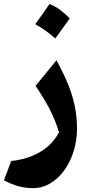

<svg xmlns="http://www.w3.org/2000/svg" viewBox="-20 -671 455 973"><path d="M370.2 -19.9Q370.2 -75.9 359.8 -129Q349.4 -182 326.6 -239.4Q303.8 -296.9 266.1 -365.6L160.3 -235.9Q204.3 -171.4 232.7 -115.7Q261 -59.9 279.2 -1.1Q258.9 39.2 224.1 69.7Q189.2 100.3 141.9 119.5Q94.6 138.7 36.7 145.1L0 242.7Q40.9 264.2 75.3 273.3Q109.6 282.4 148 282.4Q193.9 282.4 234.1 258.7Q274.2 235.1 304.8 193.4Q335.3 151.7 352.8 96.9Q370.2 42.1 370.2 -19.9ZM230.8 -650.8Q213.2 -625.2 195.4 -599.7Q177.7 -574.3 158.7 -548.3Q187.3 -532.6 212.6 -514.4Q237.8 -496.3 260.2 -476.2Q279.4 -502.2 297.5 -527.5Q315.6 -552.8 333.3 -577.7Q309.2 -602.4 283.7 -621.5Q258.1 -640.6 230.8 -650.8Z"/></svg>

Font: Pinar-VF-FD
Style: Regular
Weight: 300
Designer: Amin Abedi
Version: Version 3.0